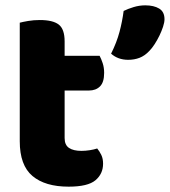

<svg xmlns="http://www.w3.org/2000/svg" viewBox="-20 -684 636 719"><path d="M237 15Q149 15 101.5 -25Q54 -65 54 -155V-599Q65 -602 85.5 -605.5Q106 -609 129 -609Q178 -609 200 -592Q222 -575 222 -529V-475H353Q359 -464 364.5 -447.5Q370 -431 370 -411Q370 -376 354.5 -360.5Q339 -345 313 -345H222V-167Q222 -141 238.5 -130Q255 -119 285 -119Q300 -119 316 -121.5Q332 -124 344 -128Q353 -117 359.5 -103.5Q366 -90 366 -71Q366 -33 337.5 -9Q309 15 237 15ZM539 -493Q522 -475 502.5 -467.5Q483 -460 460 -460Q422 -460 396 -483Q417 -525 427.5 -564.5Q438 -604 443 -643Q459 -651 480.5 -657.5Q502 -664 524 -664Q556 -664 576 -652Q596 -640 596 -612Q596 -600 590.5 -583.5Q585 -567 577 -550.5Q569 -534 559 -518.5Q549 -503 539 -493Z"/></svg>

Font: Baloo Bhaina 2 ExtraBold
Style: Regular
Weight: 800
Designer: Yesha Goshar, Manish Minz, Shuchita Grover and Ek Type
Foundry: Ek Type
Version: Version 1.640;hotconv 1.0.111;makeotfexe 2.5.65597; ttfautoh